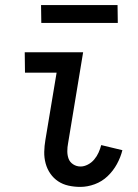

<svg xmlns="http://www.w3.org/2000/svg" viewBox="-20 -725 540 753"><path d="M295 8Q271 8 248.5 3Q226 -2 208 -14Q190 -26 177.5 -44Q165 -62 159 -84Q153 -106 153.5 -129.5Q154 -153 158 -176L202 -440H78L77 -520H306L247 -163Q244 -148 244 -132Q244 -116 249 -102.5Q254 -89 267 -80.5Q280 -72 296 -72Q310 -72 324.5 -79.5Q339 -87 349.5 -99.5Q360 -112 366.5 -126.5Q373 -141 377 -156L460 -136Q453 -108 438.5 -81.5Q424 -55 402 -34Q380 -13 351.5 -2.5Q323 8 295 8ZM442 -635H142L141 -705H441Z"/></svg>

Font: Iosevka Curly Medium
Style: Italic
Weight: 500
Italic angle: -9°
Monospace: yes
Designer: Belleve Invis
Foundry: Belleve Invis
Version: Version 22.1.2; ttfautohint (v1.8.4)